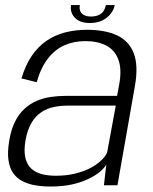

<svg xmlns="http://www.w3.org/2000/svg" viewBox="-20 -712 588 738"><path d="M174.5 5Q221 5 257.5 -3.2Q294 -11.5 321 -24.8Q348 -38 365 -52.5Q382 -67 388.5 -79.5L379.5 0H431.5L498.5 -381Q512.5 -460 494 -507.5Q475.5 -555 429.5 -576.2Q383.5 -597.5 315 -597.5Q269 -597.5 229.5 -587.2Q190 -577 157.8 -554.5Q125.5 -532 101.5 -496.5Q77.5 -461 62.5 -410.5L121 -396Q137 -452 164 -486.8Q191 -521.5 227.2 -537.8Q263.5 -554 308 -554Q356.5 -554 389.2 -536.5Q422 -519 435.5 -481.5Q449 -444 437.5 -383.5L430 -343.5H232.5Q203 -343.5 174.5 -339.2Q146 -335 120.5 -324Q95 -313 73.8 -293.5Q52.5 -274 37.5 -244Q22.5 -214 15.5 -171Q8 -127 12.5 -96.2Q17 -65.5 31.2 -45.8Q45.5 -26 67.5 -15Q89.5 -4 116.8 0.5Q144 5 174.5 5ZM194.5 -36.5Q166.5 -36.5 142.5 -42.2Q118.5 -48 101.5 -62.8Q84.5 -77.5 77.8 -104.2Q71 -131 78 -172.5Q85.5 -214 101.2 -240.2Q117 -266.5 139.2 -281Q161.5 -295.5 187.2 -300.8Q213 -306 240 -306H425L391.5 -124.5Q383.5 -108.5 366.2 -92.8Q349 -77 323.5 -64.2Q298 -51.5 265.5 -44Q233 -36.5 194.5 -36.5ZM324.5 -623.5Q352.5 -623.5 372.8 -633.2Q393 -643 405.2 -658.8Q417.5 -674.5 421 -692.5H387Q385 -681 378.8 -670.8Q372.5 -660.5 360.2 -654.5Q348 -648.5 329 -648.5Q311.5 -648.5 301.5 -654.8Q291.5 -661 288 -670.8Q284.5 -680.5 287 -692.5H253Q250 -674.5 257.2 -658.8Q264.5 -643 281.5 -633.2Q298.5 -623.5 324.5 -623.5Z"/></svg>

Font: Anybody UltraCondensed Thin Light
Style: Italic
Weight: 300
Italic angle: -10°
Version: Version 1.111